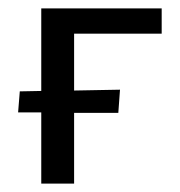

<svg xmlns="http://www.w3.org/2000/svg" viewBox="-20 -436 428 456"><path d="M156 -356V-221L265 -223L261 -168H156V0H78V-169H23L27 -219L78 -220V-416H364V-356Z"/></svg>

Font: Ysabeau Medium
Style: Regular
Weight: 500
Designer: Christian Thalmann (Catharsis Fonts)
Version: Version 0.003